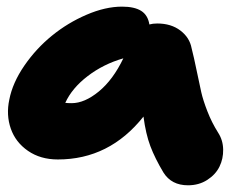

<svg xmlns="http://www.w3.org/2000/svg" viewBox="-20 -470 742 573"><path d="M152.8 5.9Q100.6 5.9 63.5 -19.8Q26.4 -45.4 12.2 -86.2Q-2 -127 7.8 -172.9Q17.6 -223.1 52.7 -274.2Q87.9 -325.2 135 -363.5Q182.1 -401.9 238.3 -426Q294.4 -450.2 344.2 -450.2Q381.3 -450.2 401.4 -437.5Q421.4 -424.8 425.8 -397Q436 -399.9 449.2 -399.9Q490.7 -399.9 518.3 -378.9Q545.9 -357.9 551.8 -326.2Q558.6 -299.8 566.9 -259.3Q575.2 -218.8 580.6 -195.1Q585.9 -171.4 598.9 -137.9Q611.8 -104.5 630.9 -74.2Q645.5 -51.8 646 -23.9Q646.5 3.9 635 27.3Q623.5 50.8 598.6 66.9Q573.7 83 541 83Q491.7 83 467.8 44.9Q442.4 2.4 428.7 -33.9Q415 -70.3 408.2 -122.1Q306.6 5.9 152.8 5.9ZM193.8 -162.1Q232.4 -162.1 274.9 -197Q317.4 -231.9 348.1 -295.9Q288.6 -278.8 241.7 -242.9Q194.8 -207 174.8 -163.1Q180.7 -162.1 193.8 -162.1Z"/></svg>

Font: Shantell Sans Irregular Bouncy
Style: Italic
Weight: 800
Italic angle: -11.31°
Designer: Stephen Nixon, Anya Danilova, Shantell Martin
Foundry: Arrow Type
Version: Version 1.006;[9816181b4]